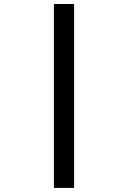

<svg xmlns="http://www.w3.org/2000/svg" viewBox="-20 -740 640 960"><path d="M249.5 199.5V-720H350.5V199.5Z"/></svg>

Font: Chivo Mono Medium
Style: Regular
Weight: 500
Monospace: yes
Designer: Hector Gatti
Foundry: Omnibus-Type
Version: Version 1.008